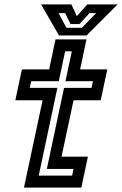

<svg xmlns="http://www.w3.org/2000/svg" viewBox="-20 -857 558 877"><path d="M89.5 0 174.5 -399H50L80 -540H204.5L233.5 -677H375L346 -540H470L440 -399H316L261 -141.5H381.5L351.5 0ZM157 -55H309.5L316 -85.5H194L272.5 -455.5H398L404.5 -486H279L308 -622.5H277.5L248.5 -486H122.5L116 -455.5H242ZM249.5 -695 167.5 -837H306L331 -783L379 -837H517.5L375.5 -695ZM283.5 -730H354L419 -797H389L342.5 -747H302.5L277.5 -797H247.5Z"/></svg>

Font: Tourney SemiBold
Style: Italic
Weight: 600
Italic angle: -12°
Version: Version 1.015